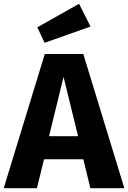

<svg xmlns="http://www.w3.org/2000/svg" viewBox="-31 -997 679 1017"><path d="M410.3 -153.3H202.1L164.6 0H-11.3L206.2 -710.8H410.3L627.7 0H447.7ZM228.7 -275.4H382.6L305.6 -589.7ZM387.7 -976.9 448.7 -856.4 205.1 -770.3 166.7 -852.3Z"/></svg>

Font: Fira Code
Style: Bold
Weight: 700
Monospace: yes
Designer: Carrois Corporate, Edenspiekermann AG, Nikita Prokopov
Foundry: Carrois Corporate, Edenspiekermann AG, Nikita Prokopov
Version: Version 6.000; ttfautohint (v1.8.2) -l 8 -r 50 -G 200 -x 14 